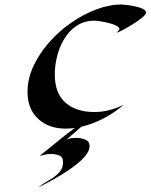

<svg xmlns="http://www.w3.org/2000/svg" viewBox="-20 -562 668 852"><path d="M496.1 -416.5Q498.5 -418.5 504.2 -424.3Q509.8 -430.2 509.8 -433.1Q509.8 -441.4 495.8 -448.2Q481.9 -455.1 462.2 -460Q442.4 -464.8 425 -467.5Q407.7 -470.2 400.4 -470.2Q354.5 -470.2 321 -448.2Q287.6 -426.3 265.9 -390.6Q244.1 -355 233.6 -313.2Q223.1 -271.5 223.1 -231.9Q223.1 -148.4 270.3 -106.7Q317.4 -64.9 398.9 -64.9Q432.6 -64.9 465.6 -73.5Q498.5 -82 528.8 -97.2Q495.6 -67.9 452.6 -43.7Q409.7 -19.5 363 -5.4Q316.4 8.8 271.5 8.8Q196.3 8.8 149.2 -34.7Q102.1 -78.1 102.1 -154.8Q102.1 -211.4 127.7 -267.1Q153.3 -322.8 196.5 -372.3Q239.7 -421.9 294.2 -460Q348.6 -498 406.7 -520Q464.8 -542 519.5 -542Q526.9 -542 544.4 -539.8Q562 -537.6 581.3 -533.4Q600.6 -529.3 614.3 -522.5Q627.9 -515.6 627.9 -505.9Q627.9 -498 611.1 -484.1Q594.2 -470.2 570.6 -455.3Q546.9 -440.4 525.9 -429.4Q504.9 -418.5 496.1 -416.5ZM273.9 58.6Q283.7 52.7 296.6 51.3Q309.6 49.8 320.8 49.8Q337.9 49.8 357.7 57.1Q377.4 64.5 377.4 86.4Q377.4 106.4 359.6 128.4Q341.8 150.4 313.5 172.1Q285.2 193.8 253.7 212.9Q222.2 231.9 194.3 246.8Q166.5 261.7 149.9 270Q168.9 253.9 194.8 239.5Q220.7 225.1 240.2 205.8Q259.8 186.5 259.8 156.7Q259.8 134.3 241.9 127.7Q224.1 121.1 206.1 121.1Q193.4 121.1 180.7 123.8Q168 126.5 155.8 129.9Q192.4 101.1 232.4 67.9Q272.5 34.7 314 4.2Q355.5 -26.4 396 -47.4Z"/></svg>

Font: Lugrasimo
Style: Regular
Weight: 400
Designer: The DocRepair Project, Astigmatic (AOETI)
Foundry: Google
Version: Version 1.001